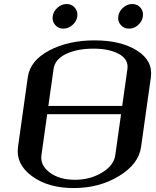

<svg xmlns="http://www.w3.org/2000/svg" viewBox="-20 -955 790 975"><path d="M696.3 -208Q683.6 -121.1 583.5 -60.5Q483.4 0 354.5 0Q223.6 0 141.6 -61Q59.6 -122.1 71.3 -208L121.1 -562.5Q132.8 -647.5 230 -698.7Q327.1 -750 460 -750Q593.8 -750 675.8 -698.2Q757.8 -646.5 746.1 -562.5ZM225.6 -417H600.6L627 -604.5Q633.8 -653.3 584.5 -680.7Q535.2 -708 454.1 -708Q373 -708 315.9 -681.2Q258.8 -654.3 252 -604.5ZM219.7 -375 190.4 -167Q183.6 -115.2 232.9 -78.6Q282.2 -42 360.4 -42Q437.5 -42 498 -78.6Q558.6 -115.2 565.4 -167L594.7 -375ZM651.4 -934.6Q677.7 -934.6 693.4 -916Q709 -897.5 705.6 -872.1Q702.1 -846.7 681.6 -828.1Q661.1 -809.6 634.8 -809.6Q609.4 -809.6 593.3 -828.1Q577.1 -846.7 580.6 -872.1Q584 -897.5 605 -916Q626 -934.6 651.4 -934.6ZM260.3 -828.1Q244.1 -846.7 247.6 -872.1Q251 -897.5 272 -916Q293 -934.6 318.4 -934.6Q343.8 -934.6 359.9 -916Q376 -897.5 372.6 -872.1Q369.1 -846.7 348.1 -828.1Q327.1 -809.6 301.8 -809.6Q276.4 -809.6 260.3 -828.1Z"/></svg>

Font: okolaks
Style: BoldItalic
Weight: 600
Width: 8
Italic angle: -8°
Version: Version 000.6.0